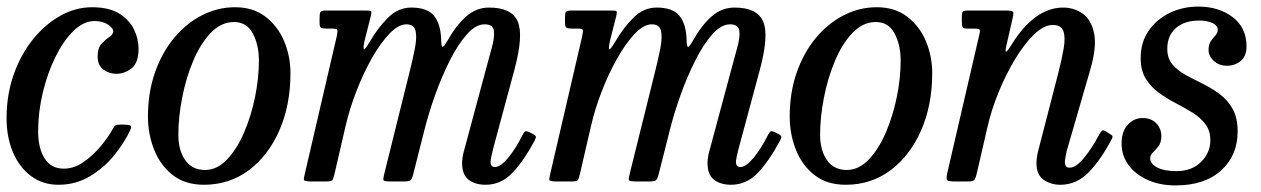

<svg xmlns="http://www.w3.org/2000/svg" viewBox="-22 -552 3836 584"><path d="M399.5 -404.5Q399.5 -361 378.2 -344.2Q357 -327.5 331.5 -327.5Q310.5 -327.5 292.8 -340.2Q275 -353 275 -380.5Q275 -406 286.8 -418.8Q298.5 -431.5 310.2 -439.2Q322 -447 322.5 -457Q322.5 -466 306.8 -477Q291 -488 266 -488Q232 -488 201.2 -457.8Q170.5 -427.5 146.2 -378Q122 -328.5 108 -269.5Q94 -210.5 94 -152.5Q94 -101 113.8 -70Q133.5 -39 172 -39Q203 -39 232.2 -59.2Q261.5 -79.5 285 -108Q308.5 -136.5 322 -161.5Q325.5 -168.5 329.2 -170.8Q333 -173 344.5 -173H355Q370 -173 374.5 -170Q379 -167 374.5 -157Q357.5 -119.5 326.2 -80.8Q295 -42 251.8 -16Q208.5 10 156 10Q107.5 10 72 -16.8Q36.5 -43.5 17.2 -89.2Q-2 -135 -2 -192.5Q-2 -263.5 19.5 -324.8Q41 -386 78 -432Q115 -478 161.5 -504Q208 -530 258 -530Q310 -530 341 -510.5Q372 -491 385.8 -462Q399.5 -433 399.5 -404.5Z M428 -197.5Q428 -270 449.2 -331Q470.5 -392 507.5 -436.5Q544.5 -481 592.2 -505.5Q640 -530 693 -530Q748 -530 785.5 -501.2Q823 -472.5 842.2 -426.8Q861.5 -381 861.5 -329.5Q861.5 -232.5 827.8 -155.5Q794 -78.5 734.8 -34.2Q675.5 10 598.5 10Q540.5 10 502.8 -20Q465 -50 446.5 -97.5Q428 -145 428 -197.5ZM520.5 -142.5Q520.5 -94.5 541.5 -64.8Q562.5 -35 601.5 -35Q638 -35 668.2 -66.5Q698.5 -98 720.2 -148.5Q742 -199 753.8 -257Q765.5 -315 765.5 -367.5Q765.5 -415.5 747 -450.2Q728.5 -485 690 -485Q650.5 -485 619 -452Q587.5 -419 565.5 -366.5Q543.5 -314 532 -254.5Q520.5 -195 520.5 -142.5Z M969 -520H1087Q1103 -520 1106 -518.5Q1109 -517 1106 -503.5L1087.5 -430.5Q1082 -406.5 1084.5 -402.5Q1087 -398.5 1103 -425.5Q1127 -467 1158 -498Q1189 -529 1229 -529Q1278 -529 1298.5 -503.5Q1319 -478 1320 -428.5Q1320.5 -410 1324.2 -409.5Q1328 -409 1339 -428Q1365 -474.5 1395.8 -501.8Q1426.5 -529 1465.5 -529Q1534 -529 1552.5 -487.2Q1571 -445.5 1543 -341L1477 -96Q1475 -89 1472.5 -76.2Q1470 -63.5 1470 -60Q1470 -44 1483.5 -44Q1500.5 -44 1523.5 -71.8Q1546.5 -99.5 1567.5 -141.5Q1571 -149 1574.8 -151.8Q1578.5 -154.5 1587 -150.5L1599 -144.5Q1606.5 -140.5 1607.8 -137.2Q1609 -134 1604.5 -125Q1571.5 -63 1536.8 -26.5Q1502 10 1455 10Q1423.5 10 1403.5 -5.2Q1383.5 -20.5 1383.5 -56.5Q1383.5 -62 1385 -73Q1386.5 -84 1389 -92L1453 -330Q1464 -372 1473.5 -405.5Q1483 -439 1480.2 -458.5Q1477.5 -478 1452 -478Q1425 -478 1398 -447.5Q1371 -417 1346.2 -368Q1321.5 -319 1301.2 -262.2Q1281 -205.5 1268 -153L1234.5 -20.5Q1231 -7.5 1226.8 -3.8Q1222.5 0 1206 0H1168Q1145.5 0 1144.2 -4.2Q1143 -8.5 1147.5 -26L1223 -330Q1233.5 -371.5 1240 -405Q1246.5 -438.5 1242 -458.2Q1237.5 -478 1214 -478Q1190 -478 1162.8 -449.8Q1135.5 -421.5 1109.2 -375.2Q1083 -329 1061.8 -274Q1040.5 -219 1028.5 -166L995 -21Q991.5 -7 988.5 -3.5Q985.5 0 968 0H926Q903.5 0 902.5 -4.8Q901.5 -9.5 906 -27L1002.5 -442.5Q1005.5 -457.5 1004 -461.2Q1002.5 -465 989 -465H972Q958.5 -465 954.2 -467.8Q950 -470.5 950 -483.5V-497.5Q950 -511 952.8 -515.5Q955.5 -520 969 -520Z M1715.5 -520H1833.5Q1849.5 -520 1852.5 -518.5Q1855.5 -517 1852.5 -503.5L1834 -430.5Q1828.5 -406.5 1831 -402.5Q1833.5 -398.5 1849.5 -425.5Q1873.5 -467 1904.5 -498Q1935.5 -529 1975.5 -529Q2024.5 -529 2045 -503.5Q2065.5 -478 2066.5 -428.5Q2067 -410 2070.8 -409.5Q2074.5 -409 2085.5 -428Q2111.5 -474.5 2142.2 -501.8Q2173 -529 2212 -529Q2280.5 -529 2299 -487.2Q2317.5 -445.5 2289.5 -341L2223.5 -96Q2221.5 -89 2219 -76.2Q2216.5 -63.5 2216.5 -60Q2216.5 -44 2230 -44Q2247 -44 2270 -71.8Q2293 -99.5 2314 -141.5Q2317.5 -149 2321.2 -151.8Q2325 -154.5 2333.5 -150.5L2345.5 -144.5Q2353 -140.5 2354.2 -137.2Q2355.5 -134 2351 -125Q2318 -63 2283.2 -26.5Q2248.5 10 2201.5 10Q2170 10 2150 -5.2Q2130 -20.5 2130 -56.5Q2130 -62 2131.5 -73Q2133 -84 2135.5 -92L2199.5 -330Q2210.5 -372 2220 -405.5Q2229.5 -439 2226.8 -458.5Q2224 -478 2198.5 -478Q2171.5 -478 2144.5 -447.5Q2117.5 -417 2092.8 -368Q2068 -319 2047.8 -262.2Q2027.5 -205.5 2014.5 -153L1981 -20.5Q1977.5 -7.5 1973.2 -3.8Q1969 0 1952.5 0H1914.5Q1892 0 1890.8 -4.2Q1889.5 -8.5 1894 -26L1969.5 -330Q1980 -371.5 1986.5 -405Q1993 -438.5 1988.5 -458.2Q1984 -478 1960.5 -478Q1936.5 -478 1909.2 -449.8Q1882 -421.5 1855.8 -375.2Q1829.5 -329 1808.2 -274Q1787 -219 1775 -166L1741.5 -21Q1738 -7 1735 -3.5Q1732 0 1714.5 0H1672.5Q1650 0 1649 -4.8Q1648 -9.5 1652.5 -27L1749 -442.5Q1752 -457.5 1750.5 -461.2Q1749 -465 1735.5 -465H1718.5Q1705 -465 1700.8 -467.8Q1696.5 -470.5 1696.5 -483.5V-497.5Q1696.5 -511 1699.2 -515.5Q1702 -520 1715.5 -520Z M2380 -197.5Q2380 -270 2401.2 -331Q2422.5 -392 2459.5 -436.5Q2496.5 -481 2544.2 -505.5Q2592 -530 2645 -530Q2700 -530 2737.5 -501.2Q2775 -472.5 2794.2 -426.8Q2813.5 -381 2813.5 -329.5Q2813.5 -232.5 2779.8 -155.5Q2746 -78.5 2686.8 -34.2Q2627.5 10 2550.5 10Q2492.5 10 2454.8 -20Q2417 -50 2398.5 -97.5Q2380 -145 2380 -197.5ZM2472.5 -142.5Q2472.5 -94.5 2493.5 -64.8Q2514.5 -35 2553.5 -35Q2590 -35 2620.2 -66.5Q2650.5 -98 2672.2 -148.5Q2694 -199 2705.8 -257Q2717.5 -315 2717.5 -367.5Q2717.5 -415.5 2699 -450.2Q2680.5 -485 2642 -485Q2602.5 -485 2571 -452Q2539.5 -419 2517.5 -366.5Q2495.5 -314 2484 -254.5Q2472.5 -195 2472.5 -142.5Z M2921.5 -520H3036.5Q3055.5 -520 3058.8 -516.5Q3062 -513 3058.5 -498.5L3040.5 -419.5Q3034.5 -395 3038 -394.8Q3041.5 -394.5 3057 -419.5Q3089.5 -472 3129 -500.5Q3168.5 -529 3211.5 -529Q3244.5 -529 3270.8 -510.8Q3297 -492.5 3305.8 -451.2Q3314.5 -410 3294.5 -341L3223.5 -96Q3221.5 -89 3219.2 -76.2Q3217 -63.5 3217 -60Q3217 -52.5 3219.8 -47.2Q3222.5 -42 3231.5 -42Q3250.5 -42 3275 -71.5Q3299.5 -101 3321 -142Q3325.5 -150 3329 -153.8Q3332.5 -157.5 3339.5 -153.5L3352.5 -145.5Q3358.5 -142 3361 -139.2Q3363.5 -136.5 3359.5 -129Q3326.5 -66 3289.5 -28Q3252.5 10 3203.5 10Q3174 10 3152.2 -5.2Q3130.5 -20.5 3130.5 -56.5Q3130.5 -62 3132 -73Q3133.5 -84 3135.5 -92L3197 -330Q3208 -372.5 3213.5 -405.5Q3219 -438.5 3212.5 -457.2Q3206 -476 3180 -476Q3153 -476 3123.2 -447.2Q3093.5 -418.5 3065.5 -372Q3037.5 -325.5 3015.5 -271.8Q2993.5 -218 2982 -167.5L2949 -24.5Q2946.5 -13 2942.8 -6.5Q2939 0 2923.5 0H2884.5Q2863 0 2859.2 -3.8Q2855.5 -7.5 2859 -24.5L2957 -447.5Q2960 -460.5 2957 -462.8Q2954 -465 2943.5 -465H2920.5Q2908 -465 2905.8 -469.5Q2903.5 -474 2903.5 -486.5V-500.5Q2903.5 -513 2906.5 -516.5Q2909.5 -520 2921.5 -520Z M3659.5 -125.5Q3659.5 -155 3644 -175Q3628.5 -195 3604.5 -209.8Q3580.5 -224.5 3553.2 -238.8Q3526 -253 3502 -270.5Q3478 -288 3462.8 -313Q3447.5 -338 3447.5 -375Q3447.5 -423.5 3471.8 -458.5Q3496 -493.5 3536 -512.8Q3576 -532 3623 -532Q3685 -532 3727.2 -500Q3769.5 -468 3769.5 -411Q3769.5 -381 3751.8 -366.5Q3734 -352 3710 -352Q3686 -352 3670 -366.8Q3654 -381.5 3654 -400Q3654 -417 3661 -427Q3668 -437 3675 -444.5Q3682 -452 3682 -462Q3682 -474 3666.2 -481.8Q3650.5 -489.5 3626 -489.5Q3580.5 -489.5 3554.5 -466.5Q3528.5 -443.5 3528.5 -403.5Q3528.5 -375 3543.8 -356.5Q3559 -338 3583.5 -324.5Q3608 -311 3635.2 -297.8Q3662.5 -284.5 3687 -266.5Q3711.5 -248.5 3727 -221.2Q3742.5 -194 3742.5 -152Q3742.5 -79.5 3692.5 -33.8Q3642.5 12 3553.5 12Q3506.5 12 3469.2 -4.5Q3432 -21 3410.8 -49.8Q3389.5 -78.5 3389.5 -116Q3389.5 -152 3408.2 -172.5Q3427 -193 3453.5 -193Q3479.5 -193 3495 -177Q3510.5 -161 3510.5 -137Q3510 -118 3501.5 -107Q3493 -96 3484.8 -88.2Q3476.5 -80.5 3476.5 -70.5Q3476.5 -53.5 3498 -42.5Q3519.5 -31.5 3556.5 -31.5Q3603 -31.5 3631.2 -59.5Q3659.5 -87.5 3659.5 -125.5Z"/></svg>

Font: Besley* Narrow
Style: Italic
Weight: 400
Width: 4
Italic angle: -13°
Designer: Owen Earl
Foundry: indestructible type*
Version: Version 3.000; ttfautohint (v1.8.3)